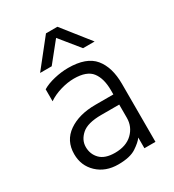

<svg xmlns="http://www.w3.org/2000/svg" viewBox="-174 -812 834 918"><g transform="rotate(-30 243.0 -353.0)"><path d="M355 -168V-320Q355 -385 327.5 -421Q300 -457 229 -457Q194 -457 155 -445.5Q116 -434 87 -414V-480Q113 -496 153 -505.5Q193 -515 230 -515Q331 -515 373.5 -463.5Q416 -412 416 -320V0H355V-59Q342 -40 308 -17.5Q274 5 209 5Q139 5 94.5 -37Q50 -79 50 -143Q50 -217 107.5 -257Q165 -297 256 -297H367V-241H256Q180 -241 147.5 -212Q115 -183 115 -145Q115 -105 141.5 -78Q168 -51 223 -51Q285 -51 320 -85Q355 -119 355 -168ZM285 -711H222L103 -561H167L253 -668L340 -561H404Z"/></g></svg>

Font: Hind Variable Light
Style: Regular
Weight: 300
Designer: Manushi Parikh, Satya Rajpurohit
Foundry: Indian Type Foundry
Version: Version 3.000